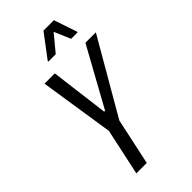

<svg xmlns="http://www.w3.org/2000/svg" viewBox="-273 -961 1029 1029"><g transform="rotate(-45 241.0 -446.5)"><path d="M101 0 158 -265 93 -688H171L213 -356H220L403 -688H482L237 -265L180 0ZM191 -757 192 -763 290 -893H369L413 -763L412 -757H364L324 -850L247 -757Z"/></g></svg>

Font: Saira Condensed
Style: Italic
Weight: 400
Width: 3
Italic angle: -12°
Designer: Hector Gatti with collaboration of the Omnibus-Type team
Foundry: Omnibus-Type
Version: Version 1.100